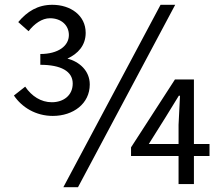

<svg xmlns="http://www.w3.org/2000/svg" viewBox="-20 -767 929 800"><path d="M99 -637C123 -668 155 -691 188 -691C235 -691 267 -662 267 -621C267 -576 223 -542 148 -542V-497C234 -497 283 -470 283 -419C283 -369 244 -341 196 -341C151 -341 112 -366 85 -406L38 -369C71 -320 129 -284 200 -284C285 -284 354 -335 354 -415C354 -473 310 -510 261 -523C305 -543 337 -578 337 -630C337 -703 274 -747 198 -747C137 -747 93 -719 56 -675ZM649 -747 244 13H305L710 -747ZM600 -167 669 -277 725 -368H730L724 -247V-167ZM853 -167H788V-436H709L526 -153V-117H724V0H788V-117H853Z"/></svg>

Font: Noto Sans CJK KR Regular
Style: Regular
Weight: 400
Designer: Ryoko NISHIZUKA (kana & ideographs); Paul D. Hunt (Latin, Greek & Cyrillic); Wenlong ZHANG (bopomofo); Sandoll Communica
Foundry: Adobe Systems Incorporated
Version: Version 1.004;PS 1.004;hotconv 1.0.82;makeotf.lib2.5.63406